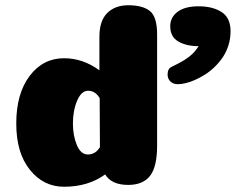

<svg xmlns="http://www.w3.org/2000/svg" viewBox="-20 -705 935 732"><path d="M579 -150Q579 -69 552 -34.5Q525 0 469 0Q405 0 381 -40Q316 7 224 7Q146 7 94 -57.5Q42 -122 42 -234Q42 -348 93 -415.5Q144 -483 224 -483Q296 -483 359 -437V-565Q359 -626 389 -655.5Q419 -685 469 -685Q524 -685 551.5 -663Q579 -641 579 -574ZM361 -144 360 -331Q343 -359 316 -359Q290 -359 274 -321Q258 -283 258 -234Q258 -188 273 -152Q288 -116 315 -116Q344 -116 361 -144ZM629 -605Q629 -639 657 -660Q685 -681 737 -681Q791 -681 825 -659Q859 -637 859 -586Q859 -558 851 -532.5Q843 -507 829.5 -487Q816 -467 798.5 -450Q781 -433 762 -421Q743 -409 724 -400.5Q705 -392 688 -388Q671 -384 658 -384Q640 -384 629.5 -394.5Q619 -405 619 -421Q619 -443 634 -450Q665 -465 682 -475.5Q699 -486 712.5 -498.5Q726 -511 737 -529Q690 -529 659.5 -547Q629 -565 629 -605Z"/></svg>

Font: Coiny 2.0
Style: Regular
Weight: 400
Version: Version 1.001 July 11, 2018